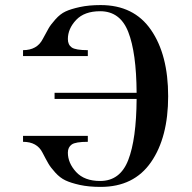

<svg xmlns="http://www.w3.org/2000/svg" viewBox="-20 -731 762 761"><path d="M149.4 -576.2C134.4 -546.9 108.4 -532.2 71.3 -532.2V-508.8H328.1V-532.2C295.6 -532.2 274.3 -535.8 264.2 -543C254.1 -550.1 249 -561.2 249 -576.2C249 -603.5 259.9 -628.7 281.7 -651.9C303.5 -675 335.3 -686.5 377 -686.5C429.7 -686.5 466.8 -659.2 488.3 -604.5C509.8 -549.8 520.8 -469.4 521.5 -363.3H196.3V-338.9H521.5C520.8 -232.7 509.8 -152 488.3 -96.7C466.8 -41.3 429.7 -13.7 377 -13.7C335.3 -13.7 303.5 -25.6 281.7 -49.3C259.9 -73.1 249 -98.6 249 -126C249 -140.3 254.1 -151 264.2 -158.2C274.3 -165.4 295.6 -168.9 328.1 -168.9V-192.4H71.3V-168.9C108.4 -168.9 134.1 -154.6 148.4 -126C158.2 -107.1 166 -92.6 171.9 -82.5C177.7 -72.4 186.8 -60.5 199.2 -46.9C211.6 -33.2 224.9 -22.9 239.3 -16.1C253.6 -9.3 272.6 -3.3 296.4 2C320.1 7.2 347.7 9.8 378.9 9.8C466.8 9.8 533.4 -22.9 578.6 -88.4C623.9 -153.8 646.5 -240.9 646.5 -349.6C646.5 -459 623.9 -546.5 578.6 -612.3C533.4 -678.1 466.8 -710.9 378.9 -710.9C347.7 -710.9 320.1 -708.3 296.4 -703.1C272.6 -697.9 253.7 -692.1 239.7 -685.5C225.7 -679 212.4 -668.6 199.7 -654.3C187 -640 178.1 -628.3 172.9 -619.1C167.6 -610 159.8 -595.7 149.4 -576.2Z"/></svg>

Font: TriodPostnaja
Style: Medium
Weight: 500
Version: 20110805; ttfautohint (v0.96) -l 8 -r 50 -G 200 -x 14 -w "G"